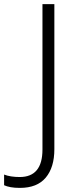

<svg xmlns="http://www.w3.org/2000/svg" viewBox="-108 -734 380 936"><path d="M-11 182Q-37 182 -56 178.5Q-75 175 -88 169V117Q-73 123 -53.5 126Q-34 129 -12 129Q99 129 99 -5V-714H157V-7Q157 82 115 132Q73 182 -11 182Z"/></svg>

Font: Noto Sans Gurmukhi UI Light
Style: Regular
Weight: 300
Designer: Jelle Bosma - Monotype Design Team
Foundry: Monotype Imaging Inc.
Version: Version 2.004; ttfautohint (v1.8.4.7-5d5b)